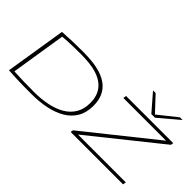

<svg xmlns="http://www.w3.org/2000/svg" viewBox="-89 -1510 2080 2080"><g transform="rotate(45 951.5 -469.5)"><path d="M446 10Q372 10 315 9.5Q258 9 204.5 6.5Q151 4 87 0L199 -700Q278 -705 354 -707.5Q430 -710 515 -710Q587 -710 657.5 -702.5Q728 -695 791 -674.5Q854 -654 902.5 -616.5Q951 -579 979 -519.5Q1007 -460 1007 -374Q1007 -271 964 -197.5Q921 -124 844 -78.5Q767 -33 665 -11.5Q563 10 446 10ZM442 -25Q553 -25 647.5 -44.5Q742 -64 812.5 -105.5Q883 -147 922 -213Q961 -279 961 -371Q961 -449 935 -503Q909 -557 864.5 -591Q820 -625 763 -643.5Q706 -662 642.5 -668.5Q579 -675 517 -675Q466 -675 412.5 -674Q359 -673 312.5 -670.5Q266 -668 237 -665L137 -33Q213 -29 283 -27Q353 -25 442 -25ZM1032 0 1037 -30 1830 -664H1175L1181 -700H1903L1899 -670L1108 -36H1841L1835 0ZM1799 -949 1569 -755H1513L1345 -949H1385L1544 -779L1757 -949Z"/></g></svg>

Font: Georama ExtraExtended ExtraLight
Style: Italic
Weight: 200
Width: 8
Italic angle: -9°
Designer: Jean-Baptiste Levee
Foundry: Production Type
Version: Version 1.000